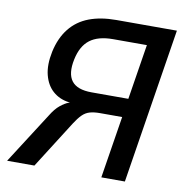

<svg xmlns="http://www.w3.org/2000/svg" viewBox="-79 -782 838 859"><g transform="rotate(10 340.0 -352.5)"><path d="M9 0 157 -231Q177 -264 197.5 -280.5Q218 -297 234 -303L241 -304L234 -306Q192 -312 162.5 -338Q133 -364 121.5 -409Q110 -454 123 -516Q137 -580 171 -622.5Q205 -665 257.5 -685Q310 -705 381 -705H656L544 0H437L482 -282H381Q354 -282 335 -276.5Q316 -271 301 -256Q286 -241 270 -216L133 0ZM328 -367H495L535 -618H381Q314 -618 276.5 -589.5Q239 -561 226 -499Q212 -433 237 -400Q262 -367 328 -367Z"/></g></svg>

Font: Nunito Sans 7pt SemiCondensed SemiBold
Style: Italic
Weight: 600
Width: 4
Italic angle: -9°
Designer: Vernon Adams
Foundry: Vernon Adams
Version: Version 3.101;gftools[0.9.27]